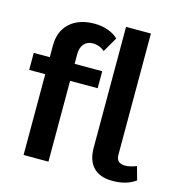

<svg xmlns="http://www.w3.org/2000/svg" viewBox="-110 -840 888 948"><g transform="rotate(15 333.5 -366.0)"><path d="M11 0ZM93 -413H11V-500H93V-560Q93 -633 139 -675Q185 -717 265 -717Q302 -717 334 -705.5Q366 -694 386 -674L342 -598Q330 -609 314 -615Q298 -621 282 -621Q253 -621 236.5 -602Q220 -583 220 -550V-500H361V-413H220V0H93ZM418 -124V-742H545V-122Q545 -100 556.5 -89.5Q568 -79 591 -79Q614 -79 648 -92L667 -24Q622 10 549 10Q485 10 451.5 -24.5Q418 -59 418 -124Z"/></g></svg>

Font: Sarabun
Style: Bold
Weight: 700
Designer: Suppakit Chalermlarp | Katatrad Co.,Ltd.
Foundry: Cadson Demak Co.,Ltd.
Version: Version 1.000; ttfautohint (v1.6)